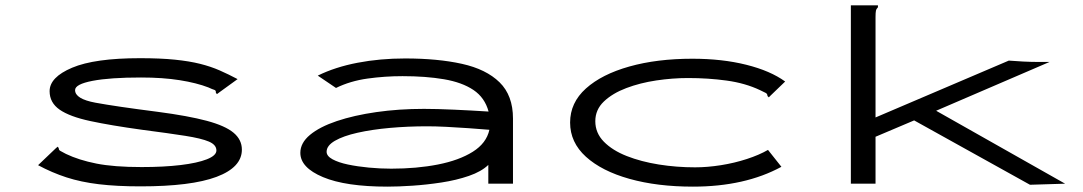

<svg xmlns="http://www.w3.org/2000/svg" viewBox="-20 -685 4040 716"><path d="M504 10Q415 10 348.5 2Q282 -6 228 -23.5Q174 -41 122 -69L187 -131L195 -138L199 -133Q199 -125 205.5 -122Q212 -119 226 -111Q274 -88 339.5 -75Q405 -62 508 -62Q591 -62 653.5 -69.5Q716 -77 751.5 -91Q787 -105 787 -124Q787 -145 759 -157Q731 -169 670.5 -178.5Q610 -188 510 -201Q394 -217 317 -233.5Q240 -250 202.5 -276Q165 -302 165 -345Q165 -397 249 -432.5Q333 -468 502 -468Q578 -468 632 -462.5Q686 -457 726 -447Q766 -437 799 -422.5Q832 -408 866 -390L797 -340L789 -334L785 -339Q786 -348 779 -350Q772 -352 757 -359Q713 -376 650 -386Q587 -396 506 -396Q390 -396 325 -383.5Q260 -371 260 -349Q260 -316 336 -302Q412 -288 568 -268Q682 -253 751 -234.5Q820 -216 851 -190Q882 -164 882 -127Q882 -61 787.5 -25.5Q693 10 504 10Z M1425 11Q1269 11 1184.5 -24.5Q1100 -60 1100 -115Q1100 -152 1136 -182Q1172 -212 1236 -233.5Q1300 -255 1383.5 -267Q1467 -279 1561 -279Q1608 -279 1674 -276Q1740 -273 1802 -269Q1788 -321 1745.5 -349.5Q1703 -378 1635.5 -389.5Q1568 -401 1481 -401Q1415 -401 1350.5 -392Q1286 -383 1233 -357L1165 -403Q1230 -435 1313.5 -451Q1397 -467 1491 -467Q1612 -467 1702.5 -447Q1793 -427 1843 -378Q1893 -329 1893 -243V0H1801V-70Q1775 -45 1728.5 -29Q1682 -13 1626.5 -4.5Q1571 4 1518 7.5Q1465 11 1425 11ZM1198 -119Q1198 -103 1220 -91Q1242 -79 1277.5 -71.5Q1313 -64 1355.5 -60Q1398 -56 1439 -56Q1534 -56 1613 -71.5Q1692 -87 1743 -119Q1794 -151 1805 -201Q1769 -204 1727 -207Q1685 -210 1644.5 -212Q1604 -214 1573 -214Q1501 -214 1434 -208Q1367 -202 1313.5 -190Q1260 -178 1229 -160Q1198 -142 1198 -119Z M2564 11Q2431 11 2327.5 -18Q2224 -47 2165 -100.5Q2106 -154 2106 -228Q2106 -302 2165 -355Q2224 -408 2327 -437Q2430 -466 2562 -466Q2673 -466 2763 -443.5Q2853 -421 2908 -381L2854 -329L2847 -322L2842 -327Q2842 -335 2835.5 -338.5Q2829 -342 2814 -349Q2759 -375 2690 -384.5Q2621 -394 2546 -394Q2488 -394 2427.5 -385Q2367 -376 2315.5 -356.5Q2264 -337 2232 -306.5Q2200 -276 2200 -233Q2200 -189 2232 -156.5Q2264 -124 2317.5 -103Q2371 -82 2437 -71.5Q2503 -61 2572 -61Q2618 -61 2668.5 -69Q2719 -77 2765 -92Q2811 -107 2844 -126L2894 -63Q2758 11 2564 11Z M3389 -236 3245 -175V0H3153V-665H3254V-658Q3248 -652 3246.5 -645Q3245 -638 3245 -621V-247L3742 -459Q3765 -457 3795.5 -455.5Q3826 -454 3851 -454H3894L3471 -272L3952 0L3821 4Z"/></svg>

Font: Inconsolata UltraExpanded
Style: Regular
Weight: 400
Width: 9
Monospace: yes
Designer: Raph Levien, Cyreal, Brenton Simpson
Foundry: Raph Levien, Cyreal, Google
Version: Version 3.000; ttfautohint (v1.8.2.53-6de2)